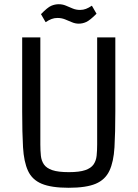

<svg xmlns="http://www.w3.org/2000/svg" viewBox="-20 -877 651 909"><path d="M440 -700H526V-349Q526 -249 522 -180Q518 -111 498 -68.5Q478 -26 433 -7Q388 12 305 12Q223 12 177.5 -7Q132 -26 112.5 -68.5Q93 -111 89 -180Q85 -249 85 -349V-700H171V-193Q171 -164 173.5 -140Q176 -116 188 -98.5Q200 -81 227.5 -71.5Q255 -62 306 -62Q356 -62 383.5 -71.5Q411 -81 423 -98.5Q435 -116 437.5 -140Q440 -164 440 -193ZM415 -850 437 -812Q406 -781 388.5 -773Q371 -765 353 -765Q336 -765 320 -772Q304 -779 287.5 -785.5Q271 -792 252 -792Q237 -792 224 -787Q211 -782 196 -772L174 -810Q205 -842 222.5 -849.5Q240 -857 258 -857Q276 -857 291.5 -850.5Q307 -844 323.5 -837Q340 -830 359 -830Q374 -830 387 -835Q400 -840 415 -850Z"/></svg>

Font: Strait
Style: Regular
Weight: 400
Designer: Eduardo Rodriguez Tunni
Foundry: Eduardo Rodriguez Tunni
Version: Version 1.002; ttfautohint (v1.8.4.7-5d5b);gftools[0.9.23]